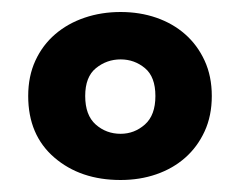

<svg xmlns="http://www.w3.org/2000/svg" viewBox="-20 -642 401 320"><path d="M333 -482Q333 -449 321 -423Q309 -397 288.5 -379Q268 -361 240.5 -351.5Q213 -342 181 -342Q114 -342 70.5 -379.5Q27 -417 27 -482Q27 -515 39 -541Q51 -567 72 -585Q93 -603 121 -612.5Q149 -622 181 -622Q213 -622 240.5 -612.5Q268 -603 288.5 -585Q309 -567 321 -541Q333 -515 333 -482ZM181 -543Q158 -543 140 -528.5Q122 -514 122 -482Q122 -450 139.5 -434.5Q157 -419 181 -419Q204 -419 221.5 -434.5Q239 -450 239 -482Q239 -514 221.5 -528.5Q204 -543 181 -543Z"/></svg>

Font: Baloo Chettan 2 SemiBold
Style: Regular
Weight: 600
Designer: Maithili Shingre, Unnati Kotecha and Ek Type
Foundry: Ek Type
Version: Version 1.640;hotconv 1.0.111;makeotfexe 2.5.65597; ttfautoh